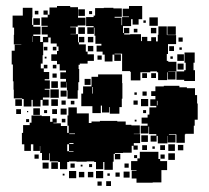

<svg xmlns="http://www.w3.org/2000/svg" viewBox="-20 -603 696 640"><path d="M54 -273V-275H26V-304H25V-332H23V-388H19V-434H29V-454H51V-455H26V-487H27V-511H22V-551H56V-577H88V-545H87V-520H91V-514H115V-488H91V-483H114V-463H123V-480H139V-488H119V-514H139V-517H118V-545H139V-554H145V-578H170V-583H214V-579H240V-544H265V-518H239V-514H214V-512H233V-490H215V-489H240V-462H243V-455H266V-431H272V-422H293V-400H272V-391H246V-387H242V-373H244V-329H241V-302H239V-274H205V-302H203V-329H202V-311H182V-331H200V-340H181V-362H200V-368H179V-389H170V-400H151V-422H170V-433H175V-448H169V-458H149V-478H141V-462H124V-419H122V-391H116V-375H126V-363H144V-339H129V-335H146V-307H129V-304H145V-278H123V-271H142V-251H122V-270H115V-248H89V-270H85V-248H59V-273ZM271 -512H292V-516H267V-546H292V-551H297V-576H326V-577H358V-575H386V-547H362V-544H385V-519H387V-546H410V-548H389V-574H410V-583H454V-539H442V-521H422V-539H417V-516H390V-493H393V-510H411V-492H394V-488H414V-489H450V-466H453V-480H471V-466H484V-479H500V-465H506V-487H508V-515H536V-487H538V-486H567V-456H540V-423H536V-400H541V-397H568V-365H541V-364H565V-338H539V-362H537V-336H507V-362H503V-365H481V-362H448V-335H416V-363H414V-366H387V-424H362V-422H383V-400H361V-421H355V-398H329V-421H322V-431H302V-451H318V-457H298V-484H295V-511H293V-490H271ZM241 -572H263V-550H241ZM125 -554V-568H139V-554ZM96 -567H108V-555H96ZM277 -566H287V-556H277ZM478 -545H506V-517H478ZM91 -542H113V-520H91ZM458 -535H466V-527H458ZM538 -515H566V-487H538ZM263 -512V-490H241V-512ZM501 -510V-492H483V-510ZM438 -507V-495H426V-507ZM89 -482V-463H90V-482ZM243 -480H261V-462H243ZM273 -480H291V-462H273ZM575 -478H589V-464H575ZM291 -432H273V-450H291ZM544 -449H560V-433H544ZM126 -447H138V-435H126ZM156 -435V-447H168V-435ZM586 -445V-437H578V-445ZM594 -333V-337H568V-365H594V-369H599V-394H595V-428H629V-394H625V-369H630V-333ZM571 -422H593V-400H571ZM305 -418H319V-404H305ZM556 -415V-407H548V-415ZM135 -414V-408H129V-414ZM592 -391V-371H572V-391ZM126 -387H138V-375H126ZM156 -375V-387H168V-375ZM454 -359H470V-343H454ZM500 -359V-343H484V-359ZM169 -344H155V-358H169ZM378 -246V-224H346V-246H344V-228H320V-251H316V-226H288V-249H251V-291H257V-315H285V-347H307V-355H387V-326H388V-274H386V-246ZM262 -320V-340H282V-320ZM173 -310H151V-332H173ZM637 -258H639V-204H629V-184H626V-157H598V-155H596V-127H568V-155H566V-156H543V-154H565V-128H539V-150H538V-125H506V-150H502V-131H482V-151H501V-156H477V-181H475V-158H449V-184H472V-191H452V-211H472V-221H478V-245H501V-250H481V-272H498V-283H484V-299H498V-315H526V-317H578V-312H603V-309H630V-286H637ZM289 -313H287V-291H289ZM148 -305H176V-277H148ZM182 -301H202V-281H182ZM469 -298V-284H455V-298ZM428 -287V-295H436V-287ZM450 -273H474V-249H450ZM31 -272H53V-250H31ZM151 -272H173V-250H151ZM185 -254V-268H199V-254ZM425 -268H439V-254H425ZM228 -267V-255H216V-267ZM503 -252H505V-267H503ZM390 -94V-93H363V-90H359V-64H356V-37H328V-63H324V-39H300V-63H294V-65H269V-64H235V-65H210V-63H204V-39H180V-63H174V-65H146V-92H144V-69H120V-93H114V-116H113V-100H91V-122H83V-100H61V-122H53V-160H57V-186H79V-194H85V-218H119V-216H147V-197H155V-208H169V-194H158V-192H183V-183H204V-160H209V-184H205V-218H208V-245H236V-225H276V-193H285V-198H313V-200H371V-198H399V-187H418V-185H446V-157H426V-156H447V-126H426V-118H439V-104H425V-117H419V-94ZM113 -242V-220H91V-242ZM182 -241H202V-221H182ZM50 -223H34V-239H50ZM170 -239V-223H154V-239ZM137 -236V-226H127V-236ZM467 -236V-226H457V-236ZM70 -229V-233H74V-229ZM198 -207V-195H186V-207ZM77 -196H67V-206H77ZM435 -204V-198H429V-204ZM230 -156V-158H211V-156ZM451 -152H473V-130H451ZM225 -126H211V-123H225ZM204 -122V-99H210V-97H225V-99H210V-122ZM563 -100H541V-122H563ZM591 -102H573V-120H591ZM470 -119V-103H454V-119ZM514 -119H530V-103H514ZM488 -107V-115H496V-107ZM508 -73H514V-66H537V-36H518V5H489V6H435V-8H419V-34H435V-36H417V-66H438V-75H446V-97H508ZM563 -70H541V-92H563ZM381 -90V-72H363V-90ZM109 -74H95V-88H109ZM529 -88V-74H515V-88ZM437 -86V-76H427V-86ZM173 -40H151V-62H173ZM142 -41H122V-61H142ZM215 -44V-58H229V-44ZM409 -58V-44H395V-58ZM277 -46V-56H287V-46ZM249 -48V-54H255V-48ZM234 -9H210V-33H234ZM324 -9H300V-33H324ZM412 -11H392V-31H412ZM261 -12H243V-30H261ZM291 -12H273V-30H291ZM379 -14H365V-28H379ZM338 -17V-25H346V-17ZM195 -18H189V-24H195ZM350 17H334V1H350ZM319 16H305V2H319Z"/></svg>

Font: Rubik-Storm
Style: Regular
Weight: 400
Designer: NaN (generative design), Hubert & Fischer (Rubik source font outlines)
Foundry: NaN, Hubert & Fischer
Version: Version 1.000